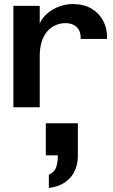

<svg xmlns="http://www.w3.org/2000/svg" viewBox="-20 -529 558 947"><path d="M46 0V-500H176V-413Q196 -457 242.5 -483Q289 -509 338 -509Q393 -509 430.5 -487Q468 -465 487.5 -429Q507 -393 508 -353Q508 -344 508 -337H378Q379 -375 358.5 -395Q338 -415 303 -415Q272 -415 243.5 -399.5Q215 -384 196.5 -350Q178 -316 176 -261V0ZM221 398V333Q249 320 257 296Q265 272 265 246V237H206V79H364V246Q364 263 358.5 286Q353 309 338 332.5Q323 356 295 374Q267 392 221 398Z"/></svg>

Font: Panamera
Style: Bold
Weight: 700
Designer: Bastien Sozeau
Foundry: NBR — Bastien Sozeau
Version: Version 3.002; ttfautohint (v1.8.4.7-5d5b);gftools[0.9.33]